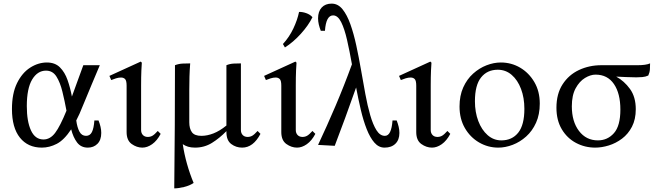

<svg xmlns="http://www.w3.org/2000/svg" viewBox="-20 -800 3614 1060"><path d="M539 -66Q539 -27 518 -6Q497 15 465 15Q427 15 405.5 -13.5Q384 -42 373 -86Q334 -27 293.5 -6Q253 15 211 15Q134 15 90 -40Q46 -95 46 -198Q46 -284 74 -341Q102 -398 146.5 -426.5Q191 -455 239 -455Q284 -455 311 -428Q338 -401 353 -358Q368 -315 377 -267Q390 -304 406 -347Q422 -390 440 -440H531Q508 -386 485.5 -332Q463 -278 445.5 -235.5Q428 -193 419 -172Q410 -152 401 -135Q406 -97 418.5 -73.5Q431 -50 455 -50Q477 -50 487.5 -71Q498 -92 501 -135H524Q531 -117 535 -100Q539 -83 539 -66ZM128 -214Q128 -130 151 -80Q174 -30 220 -30Q257 -30 284.5 -66.5Q312 -103 347 -189Q337 -243 324.5 -294Q312 -345 291.5 -377.5Q271 -410 234 -410Q187 -410 157.5 -361Q128 -312 128 -214Z M851 -77 867 -61Q847 -23 820 -4Q793 15 766 15Q735 15 707 -5Q679 -25 679 -71V-327Q679 -355 670.5 -363.5Q662 -372 648 -372Q635 -372 620.5 -367.5Q606 -363 594 -358L584 -381L757 -460L763 -454Q762 -446 760.5 -411Q759 -376 759 -328V-82Q759 -65 769 -54.5Q779 -44 796 -44Q810 -44 821.5 -50.5Q833 -57 851 -77Z M1057 15Q1035 15 1018.5 10Q1002 5 989 -4Q997 50 1012.5 105Q1028 160 1049 210Q1027 225 995.5 232.5Q964 240 942 240L945 -109L946 -440Q967 -448 988 -449Q1009 -450 1030 -450Q1027 -412 1026 -376.5Q1025 -341 1025 -303V-125Q1025 -90 1039.5 -70Q1054 -50 1092 -50Q1124 -50 1158.5 -63.5Q1193 -77 1230 -107V-440Q1250 -448 1270 -449Q1290 -450 1310 -450V-82Q1310 -65 1320 -54.5Q1330 -44 1347 -44Q1361 -44 1372.5 -50.5Q1384 -57 1402 -77L1418 -61Q1378 15 1317 15Q1283 15 1256.5 -5Q1230 -25 1230 -71V-76Q1192 -37 1150 -11Q1108 15 1057 15Z M1705 -77 1721 -61Q1701 -23 1674 -4Q1647 15 1620 15Q1589 15 1561 -5Q1533 -25 1533 -71V-327Q1533 -355 1524.5 -363.5Q1516 -372 1502 -372Q1489 -372 1474.5 -367.5Q1460 -363 1448 -358L1438 -381L1611 -460L1617 -454Q1616 -446 1614.5 -411Q1613 -376 1613 -328V-82Q1613 -65 1623 -54.5Q1633 -44 1650 -44Q1664 -44 1675.5 -50.5Q1687 -57 1705 -77ZM1631 -734Q1649 -735 1670.5 -727.5Q1692 -720 1705 -705Q1683 -660 1641 -613.5Q1599 -567 1553 -538L1542 -557Q1577 -595 1599.5 -642.5Q1622 -690 1631 -734Z M2170 -135Q2177 -117 2181 -100Q2185 -83 2185 -66Q2185 -28 2163 -6.5Q2141 15 2103 15Q2071 15 2047 -12.5Q2023 -40 2004.5 -87Q1986 -134 1972 -193.5Q1958 -253 1946 -317Q1916 -232 1885.5 -148.5Q1855 -65 1828 5L1736 0Q1785 -104 1832.5 -215.5Q1880 -327 1923 -445Q1910 -518 1896 -579.5Q1882 -641 1863.5 -678Q1845 -715 1819 -715Q1780 -715 1774 -630H1751Q1744 -648 1740 -665Q1736 -682 1736 -699Q1736 -737 1756 -758.5Q1776 -780 1811 -780Q1846 -780 1871 -749Q1896 -718 1914.5 -666Q1933 -614 1947 -549Q1961 -484 1973 -415Q1985 -346 1997 -281Q2009 -216 2024 -164Q2039 -112 2058.5 -81Q2078 -50 2105 -50Q2141 -50 2147 -135Z M2450 -77 2466 -61Q2446 -23 2419 -4Q2392 15 2365 15Q2334 15 2306 -5Q2278 -25 2278 -71V-327Q2278 -355 2269.5 -363.5Q2261 -372 2247 -372Q2234 -372 2219.5 -367.5Q2205 -363 2193 -358L2183 -381L2356 -460L2362 -454Q2361 -446 2359.5 -411Q2358 -376 2358 -328V-82Q2358 -65 2368 -54.5Q2378 -44 2395 -44Q2409 -44 2420.5 -50.5Q2432 -57 2450 -77Z M2745 -455Q2803 -455 2851.5 -426.5Q2900 -398 2930 -347Q2960 -296 2960 -228Q2960 -168 2939.5 -122.5Q2919 -77 2885 -46.5Q2851 -16 2810.5 -0.5Q2770 15 2731 15Q2674 15 2625 -13.5Q2576 -42 2546.5 -93Q2517 -144 2517 -212Q2517 -272 2537.5 -317.5Q2558 -363 2592 -393.5Q2626 -424 2666 -439.5Q2706 -455 2745 -455ZM2748 -25Q2807 -25 2841 -67.5Q2875 -110 2875 -199Q2875 -260 2856.5 -309Q2838 -358 2805 -386.5Q2772 -415 2728 -415Q2670 -415 2636 -372.5Q2602 -330 2602 -241Q2602 -181 2620.5 -132Q2639 -83 2672 -54Q2705 -25 2748 -25Z M3266 15Q3209 15 3160 -11Q3111 -37 3081.5 -86.5Q3052 -136 3052 -205Q3052 -282 3086 -334.5Q3120 -387 3176.5 -413.5Q3233 -440 3300 -440H3500Q3546 -440 3569 -450Q3569 -434 3568 -417Q3567 -400 3559 -383Q3544 -376 3526.5 -374.5Q3509 -373 3493 -373Q3465 -373 3437 -374.5Q3409 -376 3382 -377Q3426 -353 3458 -309Q3490 -265 3490 -197Q3490 -141 3469 -100.5Q3448 -60 3414 -34.5Q3380 -9 3341 3Q3302 15 3266 15ZM3137 -213Q3137 -129 3176.5 -77Q3216 -25 3281 -25Q3334 -25 3369.5 -65Q3405 -105 3405 -195Q3405 -284 3369.5 -336Q3334 -388 3268 -388Q3240 -388 3209.5 -369.5Q3179 -351 3158 -312.5Q3137 -274 3137 -213Z"/></svg>

Font: Bona Nova
Style: Regular
Weight: 400
Designer: Mateusz Machalski
Foundry: Capitalics
Version: Version 4.001; ttfautohint (v1.8.3)